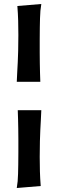

<svg xmlns="http://www.w3.org/2000/svg" viewBox="-20 -720 292 962"><path d="M187 -700Q184 -683 182.5 -666Q181 -649 180.5 -628.5Q180 -608 179.5 -582Q179 -556 179 -521Q179 -485 179 -456.5Q179 -428 179.5 -403Q180 -378 180.5 -355.5Q181 -333 182 -310H64Q65 -340 66.5 -362.5Q68 -385 69 -409Q70 -433 71 -464.5Q72 -496 72 -544Q72 -582 71 -617Q70 -652 67 -690ZM64 222Q67 205 68.5 188Q70 171 70.5 150.5Q71 130 71.5 104Q72 78 72 43Q72 7 72 -21.5Q72 -50 71.5 -75Q71 -100 70.5 -122.5Q70 -145 69 -168H187Q186 -138 184.5 -115.5Q183 -93 182 -69Q181 -45 180 -13.5Q179 18 179 66Q179 104 180 139Q181 174 184 212Z"/></svg>

Font: CantoraOne
Style: Regular
Weight: 400
Designer: Pablo Impallari, Rodrigo Fuenzalida
Foundry: Pablo Impallari
Version: Version 1.001; ttfautohint (v0.8) -G 200 -r 50